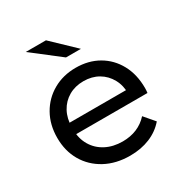

<svg xmlns="http://www.w3.org/2000/svg" viewBox="-172 -868 956 1004"><g transform="rotate(-30 306.0 -365.5)"><path d="M327 6Q242 6 177.5 -29Q113 -64 77.5 -125Q42 -186 42 -265Q42 -344 76.5 -405Q111 -466 171.5 -500.5Q232 -535 308 -535Q385 -535 444 -501Q503 -467 536.5 -405.5Q570 -344 570 -262Q570 -256 569.5 -248Q569 -240 568 -233H117V-302H518L479 -278Q480 -329 458 -369Q436 -409 397.5 -431.5Q359 -454 308 -454Q258 -454 219 -431.5Q180 -409 158 -368.5Q136 -328 136 -276V-260Q136 -207 160.5 -165.5Q185 -124 229 -101Q273 -78 330 -78Q377 -78 415.5 -94Q454 -110 483 -142L536 -80Q500 -38 446.5 -16Q393 6 327 6ZM292 -607 124 -737H246L382 -607Z"/></g></svg>

Font: Montserrat Thin Medium
Style: Regular
Weight: 500
Version: Version 9.000